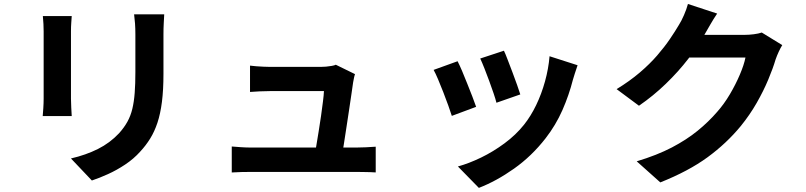

<svg xmlns="http://www.w3.org/2000/svg" viewBox="-20 -848 4040 962"><path d="M802.8 -776.1Q801.8 -755.4 800.4 -730.7Q799 -705.9 799 -675.8Q799 -650.1 799 -613Q799 -575.9 799 -539.3Q799 -502.7 799 -478Q799 -397.8 791.4 -337.9Q783.8 -278 768.9 -233.2Q754 -188.5 732.5 -153.8Q711 -119.1 682.6 -88.5Q650.1 -52.1 607.2 -23.6Q564.4 4.9 520.8 24.5Q477.3 44.2 440.3 56.4L335.5 -54Q410.2 -71.3 470.6 -101.5Q531 -131.8 576.4 -180.2Q602.1 -208.8 618.3 -238Q634.5 -267.3 643 -302.5Q651.5 -337.8 654.9 -382.7Q658.3 -427.6 658.3 -486.4Q658.3 -512.1 658.3 -548Q658.3 -583.9 658.3 -619.1Q658.3 -654.2 658.3 -675.8Q658.3 -705.9 656.5 -730.7Q654.7 -755.4 651.9 -776.1ZM339.4 -767.5Q338.4 -750.3 337 -732.6Q335.6 -714.9 335.6 -691.2Q335.6 -680.2 335.6 -655.1Q335.6 -630 335.6 -596.6Q335.6 -563.2 335.6 -526.8Q335.6 -490.4 335.6 -456Q335.6 -421.5 335.6 -394.5Q335.6 -367.4 335.6 -353.4Q335.6 -334.4 337 -309.3Q338.4 -284.1 339.4 -266.3H194Q195.2 -280.2 197 -305.9Q198.7 -331.6 198.7 -354.2Q198.7 -368.2 198.7 -395.2Q198.7 -422.3 198.7 -456.7Q198.7 -491.2 198.7 -527.6Q198.7 -563.9 198.7 -597Q198.7 -630 198.7 -655.1Q198.7 -680.2 198.7 -691.2Q198.7 -705 197.7 -727.6Q196.7 -750.3 194.7 -767.5Z M1758.7 -476.6Q1755.3 -467.1 1753.1 -455Q1750.8 -442.8 1749.2 -434.7Q1746.4 -413.8 1740.9 -377Q1735.4 -340.2 1728.8 -295.4Q1722.2 -250.6 1715.2 -206Q1708.2 -161.4 1702.6 -124.2Q1697 -87 1693 -65.5H1555.9Q1559.7 -85.5 1564.9 -118.2Q1570.1 -150.8 1576.6 -189.4Q1583 -228.1 1588.5 -266.9Q1593.9 -305.8 1598.1 -338.8Q1602.3 -371.8 1603.1 -391.6Q1588.7 -391.6 1560.2 -391.6Q1531.7 -391.6 1496.1 -391.6Q1460.6 -391.6 1426.4 -391.6Q1392.2 -391.6 1366.9 -391.6Q1341.5 -391.6 1332.7 -391.6Q1308.8 -391.6 1281.5 -390.3Q1254.2 -389 1232.7 -387.3V-519.2Q1246.1 -517.4 1264 -516Q1282 -514.6 1300.5 -513.8Q1318.9 -512.9 1331.7 -512.9Q1346.7 -512.9 1372.9 -512.9Q1399 -512.9 1429.9 -512.9Q1460.7 -512.9 1491.7 -512.9Q1522.8 -512.9 1548.4 -512.9Q1574 -512.9 1588.3 -512.9Q1599 -512.9 1613.8 -514.1Q1628.5 -515.4 1642.5 -517.9Q1656.6 -520.3 1662.5 -523.7ZM1141.2 -114Q1161.3 -112.2 1187.4 -110.5Q1213.6 -108.7 1239.6 -108.7Q1254.7 -108.7 1295.4 -108.7Q1336.2 -108.7 1391.4 -108.7Q1446.6 -108.7 1506.2 -108.7Q1565.9 -108.7 1620.4 -108.7Q1675 -108.7 1713.8 -108.7Q1752.6 -108.7 1764.3 -108.7Q1782.9 -108.7 1812.8 -110Q1842.7 -111.2 1862.5 -113V15.9Q1852.1 14.9 1834.3 14.5Q1816.5 14.1 1798.3 13.8Q1780.2 13.4 1766.5 13.4Q1753.8 13.4 1713.7 13.4Q1673.6 13.4 1618.6 13.4Q1563.5 13.4 1503.1 13.4Q1442.7 13.4 1387.2 13.4Q1331.7 13.4 1292 13.4Q1252.4 13.4 1239.6 13.4Q1213.6 13.4 1191.7 13.9Q1169.9 14.4 1141.2 16.1Z M2504.9 -593.9Q2512.5 -578.3 2523.7 -548.5Q2535 -518.8 2547.8 -485.4Q2560.6 -452 2571 -422.1Q2581.4 -392.2 2586.9 -374.9L2467.4 -333.2Q2462.9 -351.6 2453 -380.7Q2443.1 -409.8 2431.1 -442.5Q2419.1 -475.2 2407.2 -505.3Q2395.3 -535.3 2386.2 -554.8ZM2873.9 -521.1Q2865.7 -497.2 2860.2 -480Q2854.7 -462.9 2850.3 -447.8Q2831.1 -372 2798.1 -296.6Q2765 -221.3 2713.7 -155.2Q2643.9 -65.5 2555.5 -3Q2467.1 59.5 2379.3 93.4L2274.3 -13.9Q2329.1 -29 2390.1 -58.4Q2451.1 -87.9 2507.9 -129.9Q2564.8 -171.9 2605.8 -223.4Q2639.7 -266.1 2666.6 -321.8Q2693.4 -377.4 2710.8 -440.5Q2728.2 -503.6 2733.5 -566.2ZM2272.7 -541.2Q2282.6 -522 2295.3 -492.2Q2307.9 -462.4 2321.1 -429Q2334.4 -395.5 2346.5 -364.7Q2358.6 -333.9 2365.6 -312.7L2243.8 -267.4Q2237.8 -287.2 2226.1 -319.3Q2214.5 -351.4 2200.9 -386.5Q2187.3 -421.6 2174.5 -451.6Q2161.8 -481.5 2152.6 -497.8Z M3899.4 -622Q3890.7 -608 3881.7 -588.7Q3872.8 -569.4 3866.1 -550.3Q3853.1 -506 3829.4 -449.5Q3805.8 -392.9 3771.5 -332.7Q3737.1 -272.5 3691.6 -216.4Q3620.3 -129.6 3524.8 -59.8Q3429.2 9.9 3288.4 65.9L3170.2 -39.7Q3272.4 -70.5 3346.4 -109.2Q3420.3 -148 3475.2 -192.7Q3530.1 -237.4 3573.2 -287.4Q3607.8 -326.4 3637 -375.7Q3666.1 -425 3686.9 -474Q3707.8 -523 3715.1 -559.9H3378.2L3424.2 -673.3Q3437.6 -673.3 3467.3 -673.3Q3497.1 -673.3 3534.5 -673.3Q3571.8 -673.3 3608.4 -673.3Q3645 -673.3 3672.6 -673.3Q3700.2 -673.3 3709.9 -673.3Q3733.2 -673.3 3756.8 -676.4Q3780.5 -679.4 3796.8 -685ZM3573.3 -780Q3555.4 -753.8 3538.3 -723.9Q3521.1 -694.1 3512 -678.2Q3478.4 -618.1 3428.6 -553.3Q3378.7 -488.6 3316 -428.1Q3253.4 -367.6 3181.5 -318.2L3069.5 -401.4Q3135.1 -441.5 3185.5 -484.5Q3235.9 -527.5 3272.8 -570.3Q3309.7 -613 3336.4 -652.3Q3363.1 -691.5 3381.8 -723.4Q3393.6 -741.6 3406.9 -772.1Q3420.2 -802.6 3426.9 -828.1Z"/></svg>

Font: Noto Sans JP
Style: Regular
Weight: 100
Designer: Ryoko NISHIZUKA 西塚涼子 (kana, bopomofo & ideographs); Paul D. Hunt (Latin, Greek & Cyrillic); Sandoll Communications 산돌커뮤니
Foundry: Adobe
Version: Version 2.004;hotconv 1.0.118;makeotfexe 2.5.65603